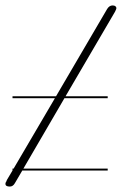

<svg xmlns="http://www.w3.org/2000/svg" viewBox="-46 -641 448 706"><path d="M195 -287H350V-280H191L40 -21H350V-14H36L9 32Q2 45 -10 45Q-26 45 -26 35Q-26 30 -21 23H-22L0 -14V-21H4L156 -280H0V-287H160L348 -608Q356 -621 368 -621Q375 -621 378.5 -618Q382 -615 382 -611Q382 -608 377 -598Z"/></svg>

Font: Gruenewald VA 3. Klasse
Style: Regular
Weight: 400
Designer: Peter Wiegel
Foundry: Peter Wiegel, nach dem Schriftentwurf von Dr. H. Gr¸newald
Version: Version 0.007